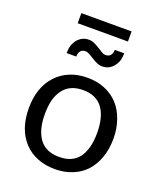

<svg xmlns="http://www.w3.org/2000/svg" viewBox="-152 -926 870 1031"><g transform="rotate(20 283.5 -411.0)"><path d="M284.2 -514.6Q339.8 -514.6 383.8 -496.1Q428.7 -477.5 460 -443.4Q491.2 -409.2 507.8 -361.3Q525.4 -313.5 525.4 -253.9Q525.4 -193.4 507.8 -145.5Q491.2 -97.7 460 -63.5Q428.7 -29.3 383.8 -11.7Q339.8 6.8 284.2 6.8Q227.5 6.8 183.6 -11.7Q138.7 -29.3 107.4 -63.5Q75.2 -97.7 58.6 -145.5Q42 -193.4 42 -253.9Q42 -313.5 58.6 -361.3Q75.2 -409.2 107.4 -443.4Q138.7 -477.5 183.6 -496.1Q227.5 -514.6 284.2 -514.6ZM284.2 -62.5Q359.4 -62.5 396.5 -112.3Q432.6 -163.1 432.6 -252.9Q432.6 -343.8 396.5 -393.6Q359.4 -444.3 284.2 -444.3Q246.1 -444.3 217.8 -431.6Q189.5 -418.9 170.9 -393.6Q152.3 -369.1 142.6 -334Q133.8 -297.9 133.8 -252.9Q133.8 -163.1 170.9 -112.3Q208 -62.5 284.2 -62.5ZM331.1 -662.1Q348.6 -662.1 358.4 -672.9Q368.2 -683.6 369.1 -705.1Q386.7 -705.1 422.9 -705.1Q422.9 -681.6 417 -662.1Q410.2 -642.6 398.4 -628.9Q386.7 -614.3 371.1 -606.4Q354.5 -598.6 335 -598.6Q317.4 -598.6 301.8 -606.4Q286.1 -613.3 273.4 -622.1Q259.8 -630.9 247.1 -637.7Q235.4 -644.5 223.6 -644.5Q188.5 -644.5 186.5 -600.6Q168.9 -600.6 131.8 -600.6Q131.8 -625 137.7 -644.5Q144.5 -664.1 156.2 -678.7Q168.9 -693.4 184.6 -701.2Q201.2 -709 220.7 -709Q238.3 -709 253.9 -701.2Q268.6 -694.3 282.2 -685.5Q295.9 -676.8 307.6 -669.9Q319.3 -662.1 331.1 -662.1ZM132.8 -829.1Q204.1 -829.1 419.9 -829.1Q419.9 -815.4 419.9 -771.5Q347.7 -771.5 132.8 -771.5Q132.8 -786.1 132.8 -829.1Z"/></g></svg>

Font: Lato
Style: Regular
Weight: 400
Designer: Lukasz Dziedzic with Adam Twardoch and Botio Nikoltchev
Version: Version 2.015; 2015-08-06; http://www.latofonts.com/